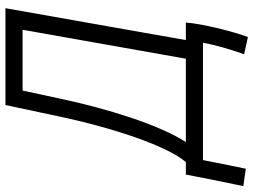

<svg xmlns="http://www.w3.org/2000/svg" viewBox="-176 -604 891 674"><g transform="rotate(-90 269.0 -267.5)"><path d="M13.2 150.4C23.9 101.1 33.2 51.3 43.5 0H455.6C447.8 43 431.6 98.6 415 144.5L475.6 157.7C497.1 98.6 522 -2.9 526.4 -60.1H464.8L576.7 -693.4H236.8L197.8 -510.3C155.8 -310.5 92.3 -125 36.6 -60.1H-7.3C-19 2.4 -34.7 79.6 -47.9 141.6ZM399.4 -60.1H106.9C166.5 -152.3 223.1 -331.5 258.8 -499.5L287.6 -633.3H501Z"/></g></svg>

Font: Cascadia Mono PL Light
Style: Italic
Weight: 300
Italic angle: -10°
Monospace: yes
Designer: Aaron Bell
Foundry: Saja Typeworks
Version: Version 2404.023